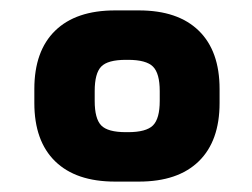

<svg xmlns="http://www.w3.org/2000/svg" viewBox="-20 -505 484 369"><path d="M162 -311Q162 -277 174.5 -264Q187 -251 222 -251H226Q261 -251 274 -264Q287 -277 287 -311V-330Q287 -364 274 -377Q261 -390 226 -390H222Q187 -390 174.5 -377Q162 -364 162 -330ZM402 -307Q402 -234 362 -195Q322 -156 247 -156H201Q126 -156 86 -195Q46 -234 46 -307V-334Q46 -407 86 -446Q126 -485 201 -485H247Q322 -485 362 -446Q402 -407 402 -334Z"/></svg>

Font: Rajdhani
Style: Bold
Weight: 700
Designer: Satya Rajpurohit, Jyotish Sonowal
Foundry: Indian Type Foundry
Version: Version 1.201 February 1, 2022